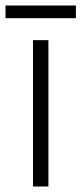

<svg xmlns="http://www.w3.org/2000/svg" viewBox="-40 -678 296 698"><path d="M236 -658H-20V-612H236ZM136 0V-532H80V0Z"/></svg>

Font: Noto Sans Gujarati UI SemiCondensed Light
Style: Regular
Weight: 300
Width: 4
Designer: Jelle Bosma - Monotype Design Team, Universal Thirst
Foundry: Monotype Imaging Inc.
Version: Version 2.106